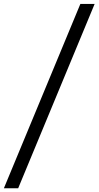

<svg xmlns="http://www.w3.org/2000/svg" viewBox="-72 -832 512 998"><path d="M345.7 -811.5H419.9L22.5 146.5H-51.8Z"/></svg>

Font: Reddit Sans Fudge
Style: Regular
Weight: 400
Designer: Stephen Hutchings
Foundry: Reddit
Version: Version 1.011